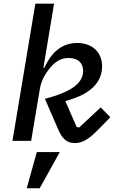

<svg xmlns="http://www.w3.org/2000/svg" viewBox="-20 -760 640 1036"><path d="M47.2 0H148.1L195 -279.8C202.4 -324.6 222.3 -359.4 248.2 -391.7C277 -427.2 307.9 -447.1 350.5 -447.1C400.6 -447.1 428.6 -420.1 428.6 -377.8C428.6 -315.7 373.6 -266 222.3 -226.9L293 -63.9C314.6 -12.1 340.6 12.1 383.9 12.1C426.8 12.1 461.6 -11.4 510.7 -61.4L575.3 -127.5L523.4 -180.4L407.3 -72.4L393.8 -74.6L332.4 -214.8C487.2 -255 530.9 -329.9 530.9 -402.7C530.9 -476.6 479 -528.1 396 -528.1C309.3 -528.1 255 -471.9 218.8 -393.8H214.1L271.7 -740.1H170.8ZM124.3 255.7H194.2L302.6 60.7H178.6Z"/></svg>

Font: Margiela Mono Italic Medium It
Style: Regular
Weight: 500
Designer: Mike Abbink, Paul van der Laan, Pieter van Rosmalen
Foundry: Bold Monday
Version: Version 2.003 2021